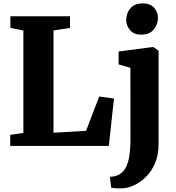

<svg xmlns="http://www.w3.org/2000/svg" viewBox="-20 -836 1009 1100"><path d="M38.5 0V-63.5L114 -74.5V-661.5L39.5 -676V-743H381V-676L286.5 -661.5V-75.5L473 -86.5L548.5 -283L633 -271.5L603.5 0ZM679 243Q666 243 653.2 242.8Q640.5 242.5 631 241.5Q621.5 240.5 617 239L609.5 177Q616 177 630 175Q644 173 659.5 165.5Q684 153.5 699 126.8Q714 100 720.8 58.2Q727.5 16.5 727.5 -40L727 -447.5L659.5 -467V-541L855.5 -566.5H858.5L888.5 -545.5V-10.5Q888.5 52 868 99.5Q847.5 147 815.2 178.5Q783 210 746.5 226.2Q710 242.5 679 243ZM788.5 -637.5Q747 -637.5 725 -663.5Q703 -689.5 703 -720.5Q703 -760.5 727 -788.5Q751 -816.5 798 -816.5H799Q841 -816.5 863 -791.5Q885 -766.5 885 -735.5Q885 -696 860.8 -666.8Q836.5 -637.5 789.5 -637.5Z"/></svg>

Font: Merriweather 24pt Black
Style: Regular
Weight: 900
Designer: Eben Sorkin
Foundry: Eben Sorkin
Version: Version 2.100